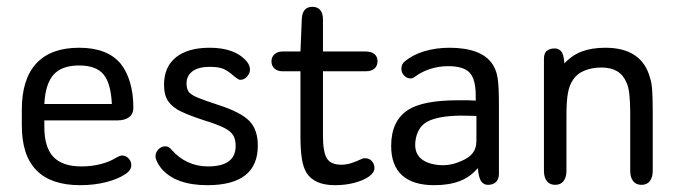

<svg xmlns="http://www.w3.org/2000/svg" viewBox="-20 -533 1998 563"><path d="M110 -180H325Q345 -180 358 -189Q371 -198 371 -218Q371 -259 361 -292Q351 -325 334 -346Q295 -393 212 -393Q129 -393 86.5 -347Q44 -301 44 -212V-165Q44 -77 87 -33.5Q130 10 215 10Q256 10 291.5 1Q327 -8 350 -24Q358 -30 361.5 -36Q365 -42 365 -49Q365 -60 357 -68.5Q349 -77 338 -77Q333 -77 325 -73Q303 -59 276 -52Q249 -45 219 -45Q163 -45 136.5 -73Q110 -101 110 -161ZM308 -228H110Q113 -287 137 -314Q161 -341 212 -341Q261 -341 283 -315.5Q305 -290 308 -228Z M588 10Q736 10 736 -106Q736 -153 711 -178.5Q686 -204 621 -225Q578 -239 558 -247.5Q538 -256 532.5 -265Q527 -274 527 -288Q527 -311 544.5 -324Q562 -337 595 -337Q620 -337 634 -331.5Q648 -326 667 -309Q675 -303 678 -301Q681 -299 685 -299Q696 -299 704.5 -308.5Q713 -318 713 -329Q713 -340 705 -351Q671 -393 595 -393Q531 -393 496 -365Q461 -337 461 -284Q461 -253 474 -235Q487 -217 513 -205Q539 -193 579 -180Q618 -168 637.5 -158Q657 -148 664 -136Q671 -124 671 -105Q671 -45 590 -45Q558 -45 531 -57.5Q504 -70 483 -94Q479 -99 474.5 -101.5Q470 -104 465 -104Q453 -104 444.5 -95Q436 -86 436 -75Q436 -61 453 -39Q495 10 588 10Z M861 -324V-132Q861 -95 865 -68.5Q869 -42 879 -26Q902 10 962 10Q993 10 1019.5 3Q1046 -4 1062 -15.5Q1078 -27 1078 -40Q1078 -52 1070.5 -60.5Q1063 -69 1051 -69Q1049 -69 1047 -69Q1045 -69 1043 -68Q1024 -59 1009.5 -54.5Q995 -50 981 -50Q950 -50 938.5 -68.5Q927 -87 927 -136V-324H1052Q1069 -324 1078 -332Q1087 -340 1087 -353Q1087 -367 1078 -374.5Q1069 -382 1052 -382H927V-476Q927 -494 919 -503.5Q911 -513 896 -513Q867 -513 865 -478L861 -382H808Q794 -382 785 -374Q776 -366 776 -353Q776 -340 785 -332Q794 -324 808 -324Z M1375 -238Q1360 -239 1351.5 -239Q1343 -239 1337.5 -239Q1332 -239 1326 -239Q1272 -239 1235.5 -232Q1199 -225 1177 -211Q1127 -179 1127 -105Q1127 -48 1159 -19Q1191 10 1253 10Q1297 10 1328 -2Q1359 -14 1381 -40Q1384 -10 1391.5 -0.5Q1399 9 1411 9Q1426 9 1434.5 0.5Q1443 -8 1443 -23V-226Q1443 -278 1439.5 -302Q1436 -326 1426 -342Q1410 -368 1377.5 -380.5Q1345 -393 1298 -393Q1258 -393 1223.5 -382.5Q1189 -372 1166 -352Q1157 -345 1157 -331Q1157 -320 1165 -311.5Q1173 -303 1184 -303Q1191 -303 1198 -309Q1217 -323 1242 -331Q1267 -339 1294 -339Q1339 -339 1357 -320Q1375 -301 1375 -252ZM1377 -193V-120Q1377 -98 1366 -84Q1355 -70 1333 -61Q1294 -43 1253 -51Q1192 -63 1198 -118Q1203 -160 1233.5 -176.5Q1264 -193 1331 -194Q1351 -194 1357.5 -193.5Q1364 -193 1377 -193Z M1635 -347Q1633 -375 1625 -383Q1617 -391 1607 -391Q1593 -391 1584 -384.5Q1575 -378 1575 -360V-32Q1575 -13 1583.5 -2Q1592 9 1608 9Q1624 9 1632.5 -2Q1641 -13 1641 -32V-195Q1641 -237 1645.5 -261Q1650 -285 1661 -300Q1672 -317 1694 -326Q1716 -335 1744 -335Q1799 -335 1817 -291Q1823 -279 1825.5 -256Q1828 -233 1828 -201V-32Q1828 -13 1836.5 -2Q1845 9 1861 9Q1877 9 1885.5 -2Q1894 -13 1894 -32V-207Q1894 -242 1892.5 -266.5Q1891 -291 1886 -305Q1862 -393 1755 -393Q1715 -393 1686 -382Q1657 -371 1635 -347Z"/></svg>

Font: Beiruti
Style: Regular
Weight: 400
Version: Version 1.00